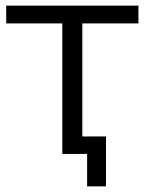

<svg xmlns="http://www.w3.org/2000/svg" viewBox="-20 -546 513 681"><path d="M471 -463H272V-62H356V115H289V0H201V-463H2V-526H471Z"/></svg>

Font: mBank
Style: Regular
Weight: 400
Designer: Julieta Ulanovsky
Foundry: Julieta Ulanovsky
Version: Version 7.200;PS 007.200;hotconv 1.0.88;makeotf.lib2.5.64775